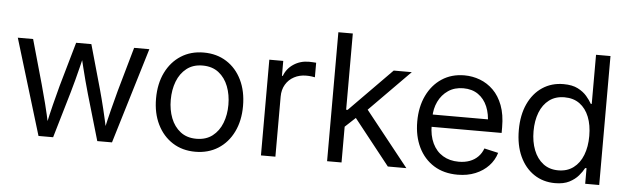

<svg xmlns="http://www.w3.org/2000/svg" viewBox="-47 -898 3528 1079"><g transform="rotate(5 1716.5 -358.5)"><path d="M194.8 0 30.8 -540H117.2L187.5 -290.5Q201.2 -242.2 215.8 -184.3Q230.5 -126.5 245.1 -56.6H231.4Q245.6 -123.5 260.3 -181.9Q274.9 -240.2 288.6 -290.5L359.9 -540H445.8L516.1 -290.5Q529.8 -241.2 543.9 -183.1Q558.1 -125 572.3 -56.6H558.1Q573.2 -124.5 587.9 -182.4Q602.5 -240.2 616.2 -290.5L687 -540H772.9L609.4 0H526.4L450.7 -259.3Q440.4 -294.9 430.7 -331.8Q420.9 -368.7 411.6 -406.7Q402.3 -444.8 392.6 -484.4H411.6Q402.3 -445.3 392.8 -407Q383.3 -368.7 373.5 -331.5Q363.8 -294.4 353.5 -259.3L277.3 0Z M1079.6 11.7Q1006.8 11.7 951.7 -23.4Q896.5 -58.6 865.5 -121.6Q834.5 -184.6 834.5 -267.1Q834.5 -351.1 865.5 -414.3Q896.5 -477.5 951.7 -512.7Q1006.8 -547.9 1079.6 -547.9Q1152.8 -547.9 1208.3 -512.7Q1263.7 -477.5 1294.4 -414.3Q1325.2 -351.1 1325.2 -267.1Q1325.2 -184.6 1294.4 -121.6Q1263.7 -58.6 1208.3 -23.4Q1152.8 11.7 1079.6 11.7ZM1079.6 -61.5Q1133.8 -61.5 1170.2 -89.6Q1206.5 -117.7 1224.6 -164.3Q1242.7 -210.9 1242.7 -267.1Q1242.7 -323.7 1224.6 -370.8Q1206.5 -418 1170.2 -446.3Q1133.8 -474.6 1079.6 -474.6Q1025.9 -474.6 989.7 -446.3Q953.6 -418 935.5 -371.1Q917.5 -324.2 917.5 -267.1Q917.5 -210.9 935.5 -164.3Q953.6 -117.7 989.7 -89.6Q1025.9 -61.5 1079.6 -61.5Z M1449.7 0V-540H1528.3V-456.1H1533.2Q1548.3 -497.6 1586.2 -522.7Q1624 -547.9 1673.3 -547.9Q1683.1 -547.9 1694.8 -547.1Q1706.5 -546.4 1713.4 -545.9V-463.9Q1709.5 -464.8 1695.3 -466.8Q1681.2 -468.8 1664.6 -468.8Q1626.5 -468.8 1596.2 -452.6Q1565.9 -436.5 1548.6 -407.2Q1531.2 -377.9 1531.2 -338.9V0Z M1898.4 -196.3V-297.4H1912.6L2151.4 -540H2253.4L2002 -285.2L1993.2 -284.7ZM1822.8 0V-727.5H1904.3V0ZM2165.5 0 1953.6 -267.6 2011.7 -324.7 2270 0Z M2559.6 11.7Q2481.4 11.7 2425.3 -23.4Q2369.1 -58.6 2338.6 -121.3Q2308.1 -184.1 2308.1 -266.6Q2308.1 -349.1 2338.4 -412.6Q2368.7 -476.1 2423.1 -512Q2477.5 -547.9 2550.3 -547.9Q2595.7 -547.9 2637.9 -532Q2680.2 -516.1 2713.6 -483.2Q2747.1 -450.2 2766.6 -398.7Q2786.1 -347.2 2786.1 -275.9V-243.7H2360.8V-313H2741.7L2704.1 -287.6Q2704.1 -342.3 2686.3 -384.8Q2668.5 -427.2 2634 -451.2Q2599.6 -475.1 2550.3 -475.1Q2501 -475.1 2465.1 -450.7Q2429.2 -426.3 2409.9 -386Q2390.6 -345.7 2390.6 -297.4V-254.4Q2390.6 -194.3 2411.4 -150.9Q2432.1 -107.4 2470.2 -84.5Q2508.3 -61.5 2559.6 -61.5Q2594.2 -61.5 2621.6 -71.8Q2648.9 -82 2668.2 -101.6Q2687.5 -121.1 2697.3 -148.4L2776.4 -130.4Q2764.2 -88.9 2734.1 -56.9Q2704.1 -24.9 2659.7 -6.6Q2615.2 11.7 2559.6 11.7Z M3109.4 11.2Q3042 11.2 2990.2 -23.4Q2938.5 -58.1 2909.7 -120.8Q2880.9 -183.6 2880.9 -269Q2880.9 -353.5 2909.9 -416.3Q2939 -479 2990.5 -513.2Q3042 -547.4 3109.4 -547.4Q3158.7 -547.4 3190.2 -531.2Q3221.7 -515.1 3241 -492.4Q3260.3 -469.7 3271 -450.2H3276.4V-727.5H3357.9V0H3278.8V-87.9H3271Q3260.3 -67.4 3240.7 -44.4Q3221.2 -21.5 3189.5 -5.1Q3157.7 11.2 3109.4 11.2ZM3121.1 -62Q3171.4 -62 3206.5 -88.4Q3241.7 -114.7 3260 -161.6Q3278.3 -208.5 3278.3 -269.5Q3278.3 -331.1 3260 -377Q3241.7 -422.9 3206.8 -448.5Q3171.9 -474.1 3121.1 -474.1Q3070.3 -474.1 3035.2 -447.8Q3000 -421.4 2981.9 -375Q2963.9 -328.6 2963.9 -269.5Q2963.9 -210 2982.2 -163.1Q3000.5 -116.2 3035.6 -89.1Q3070.8 -62 3121.1 -62Z"/></g></svg>

Font: V-Inter
Style: Regular-375
Weight: 375
Designer: Rasmus Andersson
Foundry: rsms
Version: Version 4.000;git-4146feb